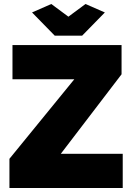

<svg xmlns="http://www.w3.org/2000/svg" viewBox="-20 -934 662 954"><path d="M234.9 -914.1 319.8 -851.1 404.8 -914.1 501 -872.1 388.2 -756.8H252L139.2 -872.1ZM26.9 -145 349.1 -540H42V-710H584V-564.9L282.2 -169.9H589.8V0H26.9Z"/></svg>

Font: Rawline Black
Style: Regular
Weight: 900
Designer: Matt McInerney, Pablo Impallari, Rodrigo Fuenzalida
Foundry: Matt McInerney, Pablo Impallari, Rodrigo Fuenzalida
Version: Version 4.020;PS 004.020;hotconv 1.0.88;makeotf.lib2.5.64775